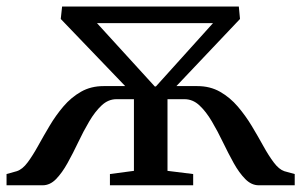

<svg xmlns="http://www.w3.org/2000/svg" viewBox="-26 -552 898 572"><path d="M-6.5 0V-33.5L24 -42Q41 -47.5 56.2 -68Q71.5 -88.5 87.5 -117.5Q103.5 -146.5 121.8 -177.2Q140 -208 163 -235Q186 -262 215.5 -278.8Q245 -295.5 282.5 -295.5H347L155 -495.5L159 -532.5H685.5L689 -495.5L499.5 -295.5H562Q600 -295.5 629.8 -278.5Q659.5 -261.5 682.5 -234.5Q705.5 -207.5 724 -176.8Q742.5 -146 758.5 -117Q774.5 -88 789.8 -67.8Q805 -47.5 821 -42L852 -33.5V0H745Q723 0 704.8 -18.5Q686.5 -37 670.2 -66.2Q654 -95.5 638.2 -128.2Q622.5 -161 605.2 -190.2Q588 -219.5 568.2 -238Q548.5 -256.5 523.5 -256.5H473V-43L549.5 -33.5V0H301.5V-33.5L373 -43V-256.5H321Q296.5 -256.5 276.8 -238Q257 -219.5 239.8 -190.2Q222.5 -161 207 -128.2Q191.5 -95.5 175.2 -66.2Q159 -37 141 -18.5Q123 0 101 0ZM435 -294.5H438.5L608.5 -483H263Z"/></svg>

Font: Merriweather 72pt
Style: Regular
Weight: 400
Version: Version 2.100